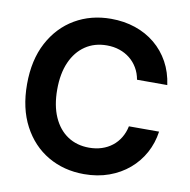

<svg xmlns="http://www.w3.org/2000/svg" viewBox="-83 -820 903 912"><g transform="rotate(10 369.0 -363.5)"><path d="M380.4 10.7Q283.2 10.7 206.3 -34.2Q129.4 -79.1 85 -163.1Q40.5 -247.1 40.5 -363.3Q40.5 -480.5 85.2 -564.5Q129.9 -648.4 206.8 -693.4Q283.7 -738.3 380.4 -738.3Q443.4 -738.3 497.6 -720Q551.8 -701.7 593.8 -667Q635.7 -632.3 662.4 -583.7Q689 -535.2 697.3 -474.6H551.3Q545.9 -505.9 531 -531Q516.1 -556.2 494.1 -573.7Q472.2 -591.3 444.1 -600.8Q416 -610.4 382.8 -610.4Q323.2 -610.4 279.1 -580.6Q234.9 -550.8 210.4 -495.6Q186 -440.4 186 -363.3Q186 -286.1 210.4 -231Q234.9 -175.8 279.1 -146.5Q323.2 -117.2 382.8 -117.2Q415 -117.2 443.1 -126.2Q471.2 -135.3 493.4 -152.6Q515.6 -169.9 530.5 -194.6Q545.4 -219.2 551.8 -250H697.3Q689.5 -194.3 663.6 -146.7Q637.7 -99.1 596.4 -64Q555.2 -28.8 500.5 -9Q445.8 10.7 380.4 10.7Z"/></g></svg>

Font: Inter Cardless Tabular Bold
Style: Bold
Weight: 700
Designer: Rasmus Andersson
Foundry: rsms
Version: Version 4.000;git-4fc901f